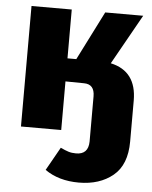

<svg xmlns="http://www.w3.org/2000/svg" viewBox="-54 -578 669 846"><g transform="rotate(5 281.0 -154.5)"><path d="M326 224Q237 224 176 181L234 78Q255 88 269.5 92.5Q284 97 303 97Q357 97 358 40V-160Q358 -214 311 -214L229 -215V0H51V-533H229V-317H268L377 -533H545L421 -312Q536 -287 536 -157V24Q536 127 477 175.5Q418 224 326 224Z"/></g></svg>

Font: Trujillo ExtraBold
Style: Regular
Weight: 800
Designer: Fira Sans original fonts by bBox Type GmbH, Carrois Corporate GbR, & Edenspiekermann AG / Changes by Cristiano Sobral
Foundry: Fira Sans original fonts by bBox Type GmbH, Carrois Corporate GbR, & Edenspiekermann AG / Changes by Cristiano Sobral
Version: Version 4.301;July 28, 2020;FontCreator 13.0.0.2655 64-bit